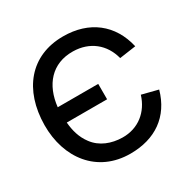

<svg xmlns="http://www.w3.org/2000/svg" viewBox="-167 -892 1053 1064"><g transform="rotate(-30 360.0 -360.0)"><path d="M371 15C530 15 643.5 -63.5 685.5 -213.5L583 -239.5C554.5 -145.5 478.5 -83 377 -84.5C307 -85.5 241.5 -110.5 201.5 -164.5C168 -208.5 155 -258.5 150.5 -311H408.5V-409.5H149.5C164 -544 242 -637.5 377 -635.5C483.5 -634 560 -571.5 585.5 -472.5L690.5 -487.5C654.5 -644.5 538 -735 371 -735C161.5 -735 38.5 -583.5 36.5 -360C35 -150 158.5 15 371 15Z"/></g></svg>

Font: Manrope SemiBold
Style: Regular
Weight: 600
Designer: Mikhail Sharanda
Foundry: Mikhail Sharanda
Version: Version 4.505